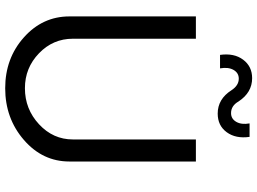

<svg xmlns="http://www.w3.org/2000/svg" viewBox="-150 -864 1024 765"><g transform="rotate(90 362.5 -482.0)"><path d="M433.1 -836.9Q375 -836.9 339.8 -892.1Q320.8 -920.9 293.9 -920.9Q271 -920.9 259 -899.9Q247.1 -878.9 252.9 -846.2H199.2Q191.4 -902.3 218.3 -938.2Q245.1 -974.1 292 -974.1Q349.1 -974.1 384.8 -919.9Q401.9 -890.1 431.2 -890.1Q454.1 -890.1 466.1 -911.1Q478 -932.1 472.2 -963.9H525.9Q533.7 -908.7 507.3 -872.8Q481 -836.9 433.1 -836.9ZM332 9.8Q212.9 9.8 129.4 -64.7Q45.9 -139.2 45.9 -246.1V-750H134.8V-259.8Q134.8 -180.7 192.9 -124.8Q251 -68.8 332 -68.8Q415 -68.8 475.6 -125Q536.1 -181.2 536.1 -259.8V-750H624V-246.1Q624 -139.2 538.1 -64.7Q452.1 9.8 332 9.8Z"/></g></svg>

Font: Oakes Grotesk
Style: Regular
Weight: 400
Designer: Samuel Oakes
Foundry: Samuel Oakes
Version: Version 1.0 | wf-rip DC20170320